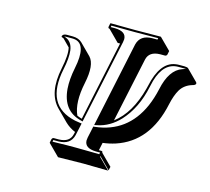

<svg xmlns="http://www.w3.org/2000/svg" viewBox="-102 -766 1037 946"><g transform="rotate(15 417.0 -293.5)"><path d="M727.5 -535.2H756.8Q771 -534.7 775.4 -530.8L832 -474.1Q834.5 -470.2 834 -466.3Q831.1 -459 816.4 -455.6Q777.8 -443.8 758.3 -411.6Q741.2 -382.3 731 -335.4Q688 -132.8 526.9 -80.1Q496.1 -70.3 463.9 -66.4L455.6 -26.9H467.8Q471.7 -26.4 473.6 -24.9Q475.1 -22 475.1 -19L531.7 37.6L527.3 56.6L471.2 0L468.8 2L525.4 58.6Q524.4 58.6 399.4 56.6L270 58.6L213.4 2L211.9 0L215.8 -19Q218.8 -26.4 225.6 -26.9H251.5Q306.2 -28.3 315.9 -70.8L318.8 -83Q287.6 -96.7 266.6 -117.2L210 -173.8Q147 -238.3 174.3 -369.1Q189.5 -442.4 180.7 -477.5L144.5 -514.2Q137.2 -516.6 134.3 -518.1Q132.8 -521 133.3 -522.9Q137.2 -534.7 155.8 -535.2H186.5Q216.8 -534.7 233.9 -518.1L290.5 -461.4Q323.7 -426.3 303.2 -328.6Q281.2 -223.6 309.1 -163.6Q321.3 -158.2 334 -154.8L420.4 -561.5H408.2L351.6 -618.2Q347.7 -618.7 345.7 -620.1Q344.2 -623 344.2 -626L348.1 -645L350.1 -646Q351.1 -646 476.1 -645L605.5 -646L606.9 -645L663.6 -588.4L659.7 -569.3Q656.7 -562 649.9 -561.5H624Q569.3 -560.1 559.6 -517.6L489.3 -188Q568.8 -248 603.5 -380.4Q606 -389.2 607.4 -396Q634.3 -522 710 -533.7Q718.8 -535.2 727.5 -535.2ZM727.5 -524.9Q653.8 -524.9 625 -426.3Q620.6 -411.1 617.2 -394Q593.3 -280.3 527.8 -209Q478.5 -156.2 415.5 -143.6L400.9 -140.6L493.2 -576.2Q505.9 -627.4 567.4 -627.9Q571.8 -627.9 580.6 -627.9Q589.4 -627.9 593.3 -627.9L594.7 -635.7Q508.3 -634.8 476.1 -634.8Q443.4 -634.8 356.4 -635.7L355 -627.9H377.4Q434.1 -626.5 434.6 -587.4Q434.1 -580.1 432.6 -571.8L341.3 -142.6L331.5 -145.5Q236.8 -168.9 228 -279.3Q224.6 -327.1 236.8 -387.2Q262.2 -510.7 202.1 -523.4Q194.3 -524.9 186.5 -524.9H155.8Q148.4 -524.9 145.5 -523.9L147 -523.4Q186.5 -511.7 192.4 -464.8Q196.8 -426.8 184.1 -366.7Q143.6 -171.9 304.2 -137.2Q316.4 -134.8 328.6 -133.3L339.4 -131.8L325.7 -68.8Q313 -17.6 251.5 -17.1Q247.1 -17.1 237.8 -17.1Q229.5 -17.1 225.6 -17.1L224.1 -8.3Q310.1 -10.3 342.8 -9.8Q378.4 -9.8 462.4 -8.3L464.4 -17.1H441.9Q385.3 -18.6 384.3 -57.6Q384.8 -65.4 386.2 -73.2L398.9 -132.3L406.2 -132.8Q567.9 -150.9 635.7 -303.7Q653.8 -345.2 664.6 -394Q686.5 -498 749.5 -519Q753.4 -520.5 756.8 -521.5L757.3 -522Q763.7 -523.4 766.1 -524.4Q762.2 -524.9 756.8 -524.9Z"/></g></svg>

Font: Linux Biolinum Shadow O
Style: Italic
Weight: 400
Italic angle: -12°
Designer: Philipp H. Poll
Foundry: Philipp H. Poll
Version: Version 0.6.2